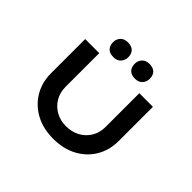

<svg xmlns="http://www.w3.org/2000/svg" viewBox="-198 -1182 1457 1457"><g transform="rotate(45 530.5 -453.5)"><path d="M531 6Q421 6 339.5 -38.5Q258 -83 212.5 -160Q167 -237 167 -335V-701H318V-339Q318 -278 346 -231Q374 -184 422 -157Q470 -130 531 -130Q594 -130 643 -157Q692 -184 720 -231Q748 -278 748 -339V-701H894V-335Q894 -237 849 -160Q804 -83 722 -38.5Q640 6 531 6ZM646 -755Q606 -755 585.5 -776.5Q565 -798 565 -834Q565 -867 586 -890Q607 -913 646 -913Q686 -913 706.5 -892Q727 -871 727 -834Q727 -802 706 -778.5Q685 -755 646 -755ZM415 -755Q374 -755 353.5 -776.5Q333 -798 333 -834Q333 -867 354 -890Q375 -913 415 -913Q455 -913 475.5 -892Q496 -871 496 -834Q496 -802 475 -778.5Q454 -755 415 -755Z"/></g></svg>

Font: Lexend Zetta SemiBold
Style: Regular
Weight: 600
Designer: Bonnie Shaver-Troup, Thomas Jockin
Foundry: Lexend
Version: Version 1.007